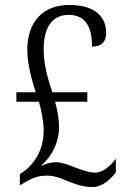

<svg xmlns="http://www.w3.org/2000/svg" viewBox="-20 -744 511 774"><path d="M353 10C394 10 429 -25 447 -49V-104C425 -75 395 -48 363 -48C340 -48 313 -58 288 -67C265 -76 232 -90 206 -90C190 -90 171 -87 149 -76L147 -78C192 -115 218 -176 218 -229C218 -267 211 -301 202 -334H332V-372H191C177 -414 156 -479 156 -544C156 -632 189 -684 257 -684C331 -684 351 -626 351 -556C387 -556 408 -573 408 -612C408 -677 362 -724 259 -724C154 -724 90 -657 90 -543C90 -486 108 -422 124 -372H46V-334H137C147 -297 156 -256 156 -216C156 -136 114 -81 79 -55L60 -42V3L79 -8C107 -25 132 -36 168 -36C200 -36 224 -26 250 -15C281 -3 311 10 353 10Z"/></svg>

Font: Noto Serif Armenian Condensed Light
Style: Regular
Weight: 300
Width: 3
Designer: Monotype Design Team
Foundry: Monotype Imaging Inc.
Version: Version 2.008